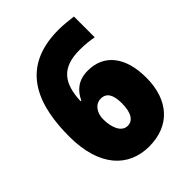

<svg xmlns="http://www.w3.org/2000/svg" viewBox="-208 -837 960 960"><g transform="rotate(-45 272.0 -357.0)"><path d="M282 10C428 10 515 -86 515 -244C515 -391 447 -476 333 -476C267 -476 228 -444 204 -393H199C204 -515 250 -578 377 -578C418 -578 448 -574 475 -569V-716C445 -720 404 -724 373 -724C90 -724 34 -511 34 -308C34 -96 136 10 282 10ZM279 -139C236 -139 215 -190 215 -249C215 -293 239 -331 280 -331C321 -331 338 -298 338 -240C338 -170 314 -139 279 -139Z"/></g></svg>

Font: Noto Sans Devanagari SemiCondensed Black
Style: Regular
Weight: 900
Width: 4
Designer: Jelle Bosma - Monotype Design Team
Foundry: Monotype Imaging Inc.
Version: Version 2.004